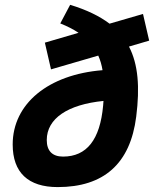

<svg xmlns="http://www.w3.org/2000/svg" viewBox="-20 -760 634 790"><path d="M228 -663.6C257.3 -651.9 282.2 -639.2 303.2 -625L164.6 -584.5L189.9 -474.6L384.3 -531.2C392.6 -512.7 398.4 -492.7 401.9 -471.2C179.7 -453.6 32.2 -334 32.2 -165.5C32.2 -50.3 95.7 9.8 217.3 9.8C406.7 9.8 516.1 -85.9 540.5 -280.3C555.7 -400.9 548.8 -495.1 510.7 -568.4L593.8 -592.8L568.4 -702.6L430.7 -662.6C389.6 -693.8 335.9 -719.7 268.6 -740.2ZM405.8 -344.7C405.3 -338.4 404.8 -331.5 404.3 -325.2C391.6 -185.1 336.9 -115.7 239.3 -115.7C195.3 -115.7 172.4 -139.2 172.4 -183.6C172.4 -272.5 258.8 -330.1 405.8 -344.7Z"/></svg>

Font: Cascadia Code
Style: Bold Italic
Weight: 700
Italic angle: -10°
Monospace: yes
Designer: Aaron Bell
Foundry: Saja Typeworks
Version: Version 2404.023